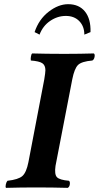

<svg xmlns="http://www.w3.org/2000/svg" viewBox="-20 -905 477 927"><path d="M329.1 -522.9 248 -104Q242.2 -63 254.9 -49.6Q267.6 -36.1 313 -32.2Q318.8 -27.8 317.1 -15.1Q315.4 -2.4 307.1 2Q231 0 161.1 0H145Q83 0 8.8 2Q5.4 -3.4 8.3 -15.4Q11.2 -27.3 16.1 -32.2Q68.8 -38.1 88.1 -55.2Q107.4 -72.3 117.2 -122.1L193.8 -522Q199.2 -555.2 199.2 -565.9Q199.2 -589.8 184.1 -599.9Q168.9 -609.9 128.9 -612.8Q127.4 -621.1 129.4 -632.3Q131.3 -643.6 134.8 -647Q205.1 -645 276.9 -645H303.2Q364.7 -645 433.1 -647Q439 -642.6 436.5 -629.9Q434.1 -617.2 425.8 -612.8Q374 -608.4 356.7 -591.3Q339.4 -574.2 329.1 -522.9ZM387.2 -737.8Q387.2 -777.8 362.8 -803Q338.4 -828.1 297.9 -828.1Q257.8 -828.1 222.4 -804.2Q187 -780.3 170.9 -737.8L147 -750Q167.5 -811.5 214.6 -848.1Q261.7 -884.8 309.1 -884.8Q361.8 -884.8 390.4 -849.1Q418.9 -813.5 417 -750Z"/></svg>

Font: Common Serif
Style: Bold Italic
Weight: 700
Italic angle: -12°
Designer: Philipp H. Poll, Khaled Hosny
Foundry: Stefan Peev, Context Ltd.
Version: Version 1.026